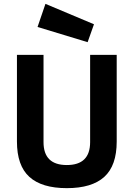

<svg xmlns="http://www.w3.org/2000/svg" viewBox="-20 -965 694 997"><path d="M206 -227Q206 -108 327 -108Q448 -108 448 -227V-680H586V-230Q586 -105 521.5 -46.5Q457 12 327 12Q197 12 132.5 -46.5Q68 -105 68 -230V-680H206ZM216 -945 468 -839 435 -746 175 -825Z"/></svg>

Font: Titillium Web[RUS by Daymarius]
Style: Bold
Weight: 700
Designer: Cyrillization by Daymarius
Foundry: Cyrillization by Daymarius
Version: Version 1.002 September 11, 2018